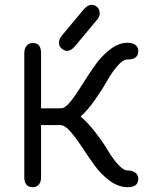

<svg xmlns="http://www.w3.org/2000/svg" viewBox="-20 -779 642 806"><path d="M261.7 -565.4C272.1 -565.4 282.9 -571.6 293.9 -584L387.7 -696.3C394.9 -704.1 398.4 -713.2 398.4 -723.6C398.4 -734 395 -742.5 388.2 -749C381.3 -755.5 373.4 -758.8 364.3 -758.8C353.8 -758.8 343.1 -752.6 332 -740.2L238.3 -627.9C231.1 -618.2 227.5 -608.7 227.5 -599.6C227.5 -589.8 231.3 -581.7 238.8 -575.2C246.3 -568.7 253.9 -565.4 261.7 -565.4ZM233.4 -253.9C245.8 -253.9 259.8 -245 275.4 -227.1C291 -209.1 307.1 -187.5 323.7 -162.1C340.3 -136.7 357.9 -111.2 376.5 -85.4C395 -59.7 416.5 -37.9 440.9 -20C465.3 -2.1 490.2 6.8 515.6 6.8C545.6 6.8 560.5 -4.9 560.5 -28.3C560.5 -39.4 556.3 -48 547.9 -54.2C539.4 -60.4 528.6 -63.5 515.6 -63.5C503.9 -63.5 490.6 -71.8 475.6 -88.4C460.6 -105 446.6 -124.3 433.6 -146.5C420.6 -168.6 403.3 -193.7 381.8 -221.7C360.4 -249.7 339.2 -272.5 318.4 -290C337.9 -307 357.9 -330.1 378.4 -359.4C398.9 -388.7 415.9 -415.2 429.2 -439C442.5 -462.7 457 -483.7 472.7 -502C488.3 -520.2 502.6 -529.3 515.6 -529.3C545.6 -529.3 560.5 -541 560.5 -564.5C560.5 -576.2 556.3 -585 547.9 -590.8C539.4 -596.7 528.6 -599.6 515.6 -599.6C490.9 -599.6 466.3 -590.2 441.9 -571.3C417.5 -552.4 395.8 -529.5 377 -502.4C358.1 -475.4 340.3 -448.4 323.7 -421.4C307.1 -394.4 291.2 -371.4 275.9 -352.5C260.6 -333.7 247.4 -324.2 236.3 -324.2H152.3V-556.6C152.3 -584.6 140.6 -598.6 117.2 -598.6C106.8 -598.6 98.3 -594.7 91.8 -586.9C85.3 -579.1 82 -569 82 -556.6V-32.2C82 -21.8 84.8 -12.7 90.3 -4.9C95.9 2.9 104.5 6.8 116.2 6.8C127.3 6.8 136.1 3.3 142.6 -3.9C149.1 -11.1 152.3 -20.5 152.3 -32.2V-253.9Z"/></svg>

Font: Jura
Style: DemiBold
Weight: 600
Version: Version 2.5.1